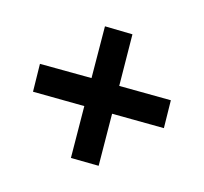

<svg xmlns="http://www.w3.org/2000/svg" viewBox="-95 -585 707 667"><g transform="rotate(-30 258.5 -251.5)"><path d="M188.5 -251.5 59.1 -383.8 128.4 -455.6 258.8 -323.2 389.2 -455.6 458 -383.8 328.6 -251.5 459 -118.7 389.6 -46.9 258.8 -180.2 127.9 -46.9 58.1 -118.7Z"/></g></svg>

Font: Vazirmatn UI SemiBold
Style: Regular
Weight: 600
Designer: Saber Rastikerdar
Foundry: Saber Rastikerdar
Version: Version 33.003